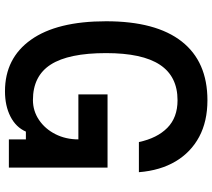

<svg xmlns="http://www.w3.org/2000/svg" viewBox="-62 -796 873 790"><g transform="rotate(90 375.0 -400.5)"><path d="M355 16Q219 16 143 -91Q67 -198 67 -400Q67 -605 150 -711Q233 -817 392 -817Q479 -817 542.5 -783Q606 -749 643.5 -686Q681 -623 688 -535H564Q548 -610 505.5 -652Q463 -694 392 -694Q294 -694 246 -621.5Q198 -549 198 -400Q198 -246 245 -172.5Q292 -99 391 -99Q436 -99 473 -124Q510 -149 531.5 -191.5Q553 -234 553 -286H368V-406H669V0H553V-70H521Q503 -29 459 -6.5Q415 16 355 16Z"/></g></svg>

Font: Martian Mono SemiExpanded Medium
Style: Regular
Weight: 500
Width: 6
Designer: Roman Shamin
Foundry: Evil Martians
Version: Version 1.000